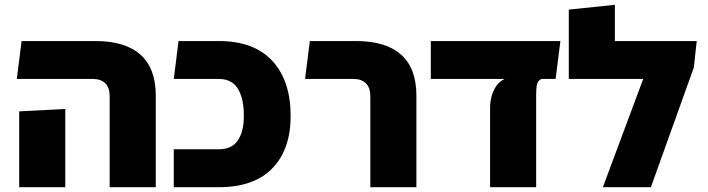

<svg xmlns="http://www.w3.org/2000/svg" viewBox="-20 -780 2948 800"><path d="M437 0V-379Q437 -415 418.5 -433Q400 -451 368 -451H50L70 -609H377Q502 -609 565.5 -552Q629 -495 629 -382V0ZM60 0V-316L252 -326V0Z M704 0V-158H892Q946 -158 971 -195Q996 -232 996 -297Q996 -370 971 -410.5Q946 -451 892 -451H704L724 -609H892Q1038 -609 1114.5 -526.5Q1191 -444 1191 -297Q1191 -157 1114.5 -78.5Q1038 0 892 0Z M1523 0V-379Q1523 -415 1504.5 -433Q1486 -451 1454 -451H1251L1271 -609H1463Q1588 -609 1651.5 -552Q1715 -495 1715 -382V0Z M1775 -451V-609H2315L2295 -451ZM2022 0V-336Q2022 -351 2027 -373.5Q2032 -396 2045 -417.5Q2058 -439 2082 -451H2235Q2219 -442 2216.5 -425Q2214 -408 2214 -384V0Z M2542 -609H2883L2871 -499L2692 0H2492L2660 -451H2350V-740L2542 -760Z"/></svg>

Font: Noto Sans Hebrew Thin Black
Style: Regular
Weight: 900
Version: Version 3.001